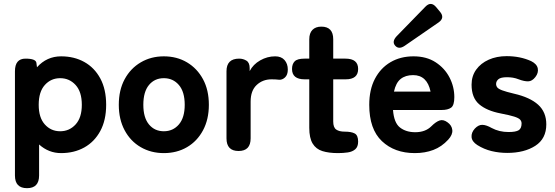

<svg xmlns="http://www.w3.org/2000/svg" viewBox="-20 -788 2896 1002"><path d="M121 194Q58 194 58 128V-416Q58 -482 113 -482Q167 -482 170 -460L173 -437Q224 -494 299 -494Q367 -494 420 -464.5Q473 -435 503.5 -378.5Q534 -322 534 -241Q534 -161 503.5 -104.5Q473 -48 420 -18.5Q367 11 299 11Q234 11 184 -34V128Q184 194 121 194ZM294 -103Q342 -103 374.5 -138.5Q407 -174 407 -241Q407 -309 374.5 -344.5Q342 -380 294 -380Q246 -380 214 -344.5Q182 -309 182 -241Q182 -174 214 -138.5Q246 -103 294 -103Z M835 11Q768 11 714.5 -20Q661 -51 630.5 -108Q600 -165 600 -241Q600 -318 630.5 -374.5Q661 -431 714.5 -462.5Q768 -494 835 -494Q903 -494 956 -462.5Q1009 -431 1039.5 -374.5Q1070 -318 1070 -241Q1070 -165 1039.5 -108Q1009 -51 956 -20Q903 11 835 11ZM835 -103Q883 -103 913.5 -138.5Q944 -174 944 -241Q944 -309 913.5 -344.5Q883 -380 835 -380Q787 -380 757.5 -344.5Q728 -309 728 -241Q728 -174 757.5 -138.5Q787 -103 835 -103Z M1225 0Q1162 0 1162 -66V-416Q1162 -482 1228 -482Q1249 -482 1266 -471.5Q1283 -461 1283 -432V-417Q1301 -452 1338 -473Q1375 -494 1416 -494Q1448 -494 1465 -474.5Q1482 -455 1482 -425Q1482 -397 1467 -383.5Q1452 -370 1435 -372Q1427 -373 1417.5 -373.5Q1408 -374 1397 -374Q1351 -374 1319.5 -344.5Q1288 -315 1288 -258V-66Q1288 0 1225 0Z M1744 11Q1696 11 1662.5 0.5Q1629 -10 1611.5 -39Q1594 -68 1594 -121V-374H1570Q1504 -374 1504 -428Q1504 -454 1518 -468Q1532 -482 1569 -482H1594V-583Q1594 -615 1610.5 -632Q1627 -649 1657 -649Q1719 -649 1719 -583V-482H1783Q1849 -482 1849 -428Q1849 -374 1784 -374H1719V-154Q1719 -123 1734.5 -112Q1750 -101 1779 -101Q1813 -101 1831 -91.5Q1849 -82 1849 -49Q1849 -22 1834 -9Q1819 4 1795 7.5Q1771 11 1744 11Z M2145 11Q2039 11 1973 -51.5Q1907 -114 1907 -241Q1907 -320 1936.5 -376.5Q1966 -433 2018 -463.5Q2070 -494 2138 -494Q2206 -494 2253.5 -463Q2301 -432 2326 -383.5Q2351 -335 2351 -281Q2351 -238 2334 -226Q2317 -214 2285 -214H2031Q2036 -147 2067.5 -122.5Q2099 -98 2147 -98Q2200 -98 2231 -129Q2254 -152 2273.5 -159Q2293 -166 2315 -150Q2338 -134 2340.5 -109.5Q2343 -85 2319 -59Q2285 -22 2241.5 -5.5Q2198 11 2145 11ZM2036 -310H2227Q2209 -396 2136 -396Q2096 -396 2071 -376Q2046 -356 2036 -310ZM2092 -549Q2061 -528 2042 -550Q2024 -571 2050 -599L2200 -753Q2229 -783 2256 -751L2276 -727Q2303 -695 2269 -671Z M2627 10Q2585 10 2545.5 0.5Q2506 -9 2471 -31Q2443 -49 2441 -72.5Q2439 -96 2458 -117Q2477 -137 2497.5 -136.5Q2518 -136 2546 -120Q2585 -99 2634 -99Q2672 -99 2687 -108.5Q2702 -118 2702 -144Q2702 -155 2694.5 -163.5Q2687 -172 2663.5 -179.5Q2640 -187 2593 -196Q2520 -210 2480.5 -244Q2441 -278 2441 -346Q2441 -391 2465 -424.5Q2489 -458 2530.5 -476.5Q2572 -495 2624 -495Q2695 -495 2752 -469Q2782 -454 2786.5 -431Q2791 -408 2774 -386Q2757 -364 2736.5 -363.5Q2716 -363 2687 -374Q2672 -380 2657 -382.5Q2642 -385 2626 -385Q2593 -385 2581 -374.5Q2569 -364 2569 -350Q2569 -340 2575 -332Q2581 -324 2601 -316.5Q2621 -309 2663 -299Q2746 -280 2788.5 -241.5Q2831 -203 2831 -139Q2831 -64 2773.5 -27Q2716 10 2627 10Z"/></svg>

Font: Zen Maru Gothic Black
Style: Regular
Weight: 900
Designer: Yoshimichi Ohira
Foundry: Positype
Version: Version 1.001